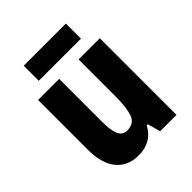

<svg xmlns="http://www.w3.org/2000/svg" viewBox="-205 -842 972 972"><g transform="rotate(-45 280.5 -356.5)"><path d="M501 -549V0H384L365 -69H357Q336 -29 301.5 -9.5Q267 10 221 10Q145 10 102 -41.5Q59 -93 59 -192V-549H210V-237Q210 -179 223.5 -149.5Q237 -120 268 -120Q319 -120 334 -162.5Q349 -205 349 -281V-549ZM432 -723V-615H130V-723Z"/></g></svg>

Font: Noto Sans Kannada Condensed ExtraBold
Style: Regular
Weight: 800
Width: 3
Designer: Jelle Bosma - Monotype Design Team
Foundry: Monotype Imaging Inc.
Version: Version 2.005; ttfautohint (v1.8.4.7-5d5b)